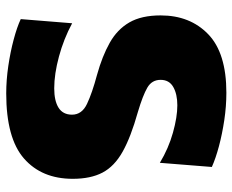

<svg xmlns="http://www.w3.org/2000/svg" viewBox="-88 -680 783 648"><g transform="rotate(90 304.0 -356.5)"><path d="M295.5 14.5Q251 14.5 203.2 7.5Q155.5 0.5 113.5 -10.8Q71.5 -22 45 -34.5L59 -208Q112 -179.5 171.2 -163.5Q230.5 -147.5 278.5 -147.5Q321 -147.5 344.2 -162.2Q367.5 -177 367.5 -207.5Q367.5 -241 331 -258.2Q294.5 -275.5 233 -292Q170 -309.5 125 -334.8Q80 -360 56.2 -401Q32.5 -442 32.5 -506.5Q32.5 -606 96 -667.2Q159.5 -728.5 293.5 -728.5Q339 -728.5 385.8 -721.5Q432.5 -714.5 473.8 -703.5Q515 -692.5 544 -679.5L530 -504Q481 -533.5 428.2 -548.2Q375.5 -563 336 -563Q298 -563 274 -549.2Q250 -535.5 250 -506.5Q250 -477 276.2 -461.8Q302.5 -446.5 358 -430Q443.5 -406 492.8 -378.2Q542 -350.5 563 -310.5Q584 -270.5 584 -210Q584 -105.5 515.5 -45.5Q447 14.5 295.5 14.5Z"/></g></svg>

Font: Commissioner ExtraBold
Style: Regular
Weight: 800
Designer: Kostas Bartsokas
Foundry: Kostas Bartsokas
Version: Version 1.000; ttfautohint (v1.8.3)